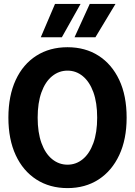

<svg xmlns="http://www.w3.org/2000/svg" viewBox="-20 -952 690 984"><path d="M326 12Q235 12 166.5 -32Q98 -76 60.5 -157Q23 -238 23 -349Q23 -461 60.5 -542Q98 -623 166.5 -666.5Q235 -710 326 -710Q417 -710 485 -666.5Q553 -623 591 -542.5Q629 -462 629 -349Q629 -238 591 -157Q553 -76 485 -32Q417 12 326 12ZM326 -108Q370 -108 404.5 -136.5Q439 -165 458.5 -219Q478 -273 478 -349Q478 -426 458.5 -479.5Q439 -533 404.5 -561.5Q370 -590 326 -590Q282 -590 247 -561.5Q212 -533 192.5 -479Q173 -425 173 -349Q173 -273 192.5 -219Q212 -165 247 -136.5Q282 -108 326 -108ZM189 -761 262 -932H393L297 -761ZM362 -761 440 -932H572L469 -761Z"/></svg>

Font: Azeret Mono Thin SemiBold
Style: Regular
Weight: 600
Version: Version 1.002